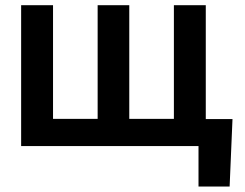

<svg xmlns="http://www.w3.org/2000/svg" viewBox="-20 -550 924 723"><path d="M844.7 152.3H727.5V0H59.6V-530.3H179.7V-102.5H347.7V-530.3H466.8V-102.5H634.8V-530.3H754.9V-101.6H855.5Z"/></svg>

Font: Pretendard SemiBold
Style: Regular
Weight: 600
Designer: Base glyphs from Inter by Rasmus Andersson; Hangeul glyphs from Noto Sans CJK(Source Han Sans) by Jang Soo-young and Kan
Foundry: Kil Hyung-jin
Version: Version 1.309